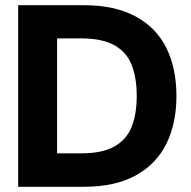

<svg xmlns="http://www.w3.org/2000/svg" viewBox="-20 -720 737 740"><path d="M50 0V-700H302Q423 -700 503 -656.5Q583 -613 621.5 -534.5Q660 -456 660 -350Q660 -245 621.5 -166.5Q583 -88 503.5 -44Q424 0 301 0ZM200 -129H293Q374 -129 421 -155.5Q468 -182 487.5 -231.5Q507 -281 507 -350Q507 -420 487.5 -469.5Q468 -519 421 -545.5Q374 -572 293 -572H200Z"/></svg>

Font: DM Sans 36pt Black
Style: Regular
Weight: 900
Designer: Colophon Foundry, Jonny Pinhorn
Foundry: Colophon Foundry
Version: Version 4.004;gftools[0.9.30]